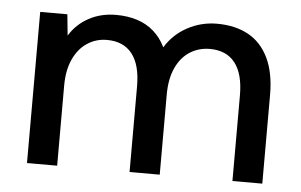

<svg xmlns="http://www.w3.org/2000/svg" viewBox="-42 -573 993 634"><g transform="rotate(5 454.0 -256.5)"><path d="M68 0V-501H158L165 -431Q189 -470 229 -491.5Q269 -513 319 -513Q357 -513 388.5 -503Q420 -493 444 -472Q468 -451 483 -420Q510 -464 555.5 -488.5Q601 -513 653 -513Q714 -513 757.5 -489Q801 -465 824.5 -416Q848 -367 848 -294V0H749V-284Q749 -355 720.5 -391.5Q692 -428 637 -428Q600 -428 570.5 -409Q541 -390 524.5 -353.5Q508 -317 508 -265V0H408V-284Q408 -355 379.5 -391.5Q351 -428 296 -428Q260 -428 231 -409Q202 -390 185 -353.5Q168 -317 168 -265V0Z"/></g></svg>

Font: DM Sans 17pt Medium
Style: Regular
Weight: 500
Version: Version 4.004;gftools[0.9.30]